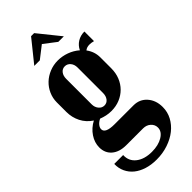

<svg xmlns="http://www.w3.org/2000/svg" viewBox="-274 -718 932 932"><g transform="rotate(-45 191.5 -252.5)"><path d="M182 175Q145 175 115 165.5Q85 156 64 139Q43 122 31.5 97.5Q20 73 21 44H82Q80 84 110.5 108Q141 132 192 132Q237 132 266.5 114Q296 96 296 69Q296 49 280.5 35Q265 21 242 21H127Q80 21 53 -2Q26 -25 26 -64Q26 -97 46 -127Q66 -157 100 -175Q68 -196 51.5 -228.5Q35 -261 35 -299V-364Q35 -393 46.5 -419Q58 -445 78 -464Q98 -483 125 -494Q152 -505 182 -505Q212 -505 241 -494.5Q270 -484 293 -464Q304 -487 325 -500Q346 -513 373 -513V-447Q358 -451 345 -451Q327 -451 315 -441Q339 -409 339 -370V-295Q339 -262 328 -235Q317 -208 297.5 -188.5Q278 -169 251.5 -158Q225 -147 193 -147Q176 -147 159.5 -150.5Q143 -154 128 -160Q113 -153 104 -142Q95 -131 95 -120Q95 -91 158 -91H288Q330 -91 356.5 -61Q383 -31 383 15Q383 49 367.5 78Q352 107 325 128.5Q298 150 261 162.5Q224 175 182 175ZM148 -238Q148 -218 159.5 -204Q171 -190 188 -190Q205 -190 215.5 -203.5Q226 -217 226 -238V-413Q226 -434 214.5 -447.5Q203 -461 186 -461Q169 -461 158.5 -447.5Q148 -434 148 -413ZM174 -680H195L286 -567H248L184 -616L121 -567H83Z"/></g></svg>

Font: Moniqa ExtBd Paragraph
Style: Regular
Weight: 800
Designer: Rajesh Rajput
Foundry: Rajesh Rajput
Version: Version 1.000